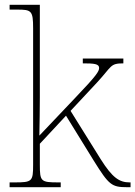

<svg xmlns="http://www.w3.org/2000/svg" viewBox="-20 -780 564 800"><path d="M20 0H233V-20H223C150 -20 146 -24 146 -94V-181L255 -298L371 -110C434 -9 445 0 510 0H524V-20H520C477 -20 448 -40 400 -116L274 -318L385 -437C447 -504 438 -516 494 -516V-536H325V-516C372 -516 393 -514 393 -497C393 -483 383 -466 294 -373L144 -215C145 -272 146 -322 146 -374V-760H20V-740H51C111 -740 118 -736 118 -662V-94C118 -24 114 -20 41 -20H20Z"/></svg>

Font: Noto Serif Gurmukhi Thin
Style: Regular
Weight: 100
Designer: Vaibhav Singh and the Monotype Design Team
Foundry: Monotype Imaging Inc.
Version: Version 2.004